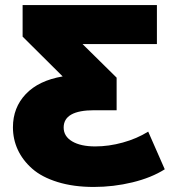

<svg xmlns="http://www.w3.org/2000/svg" viewBox="-20 -720 683 754"><path d="M348.1 14.2Q268.6 14.2 206.3 -5.1Q144 -24.4 106.4 -57.6Q68.8 -90.8 49.8 -132.1Q30.8 -173.3 30.8 -220.2Q30.8 -297.4 81.3 -350.6Q131.8 -403.8 226.1 -419.9L68.8 -576.2V-700.2H596.2V-546.9H304.2L438 -415V-287.1H350.1Q230 -287.1 230 -219.2Q230 -184.6 263.4 -164.8Q296.9 -145 354 -145Q407.2 -145 462.2 -160.2Q517.1 -175.3 562 -203.1L627 -55.2Q574.7 -22 500.2 -3.9Q425.8 14.2 348.1 14.2Z"/></svg>

Font: Montserrat ExtraBold
Style: Regular
Weight: 800
Designer: Julieta Ulanovsky
Foundry: Julieta Ulanovsky
Version: Version 9.000